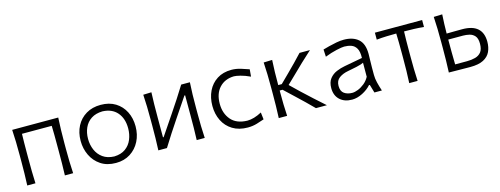

<svg xmlns="http://www.w3.org/2000/svg" viewBox="-19 -1073 4300 1651"><g transform="rotate(-15 2131.0 -247.5)"><path d="M81.5 0Q84 -55.5 85 -107Q86 -158.5 86 -219.5V-269.5Q86 -334 84.8 -387Q83.5 -440 80 -495.5H490Q487 -440 485.5 -387Q484 -334 484 -269.5V-219.5Q484 -158.5 485.2 -107Q486.5 -55.5 490 0H416.5Q418.5 -55.5 419 -107Q419.5 -158.5 419.5 -219.5V-269.5Q419.5 -319 419.2 -359.8Q419 -400.5 417.5 -441H152.5Q151.5 -400.5 151 -359.8Q150.5 -319 150.5 -269.5V-219.5Q150.5 -158.5 151.2 -107Q152 -55.5 154.5 0Z M870.5 10.5Q790.5 10.5 735.8 -26Q681 -62.5 652.5 -122.2Q624 -182 624 -251Q624 -325 654.2 -382.8Q684.5 -440.5 739.8 -473.5Q795 -506.5 869.5 -506.5Q946 -506.5 1000.5 -472.8Q1055 -439 1084 -381.2Q1113 -323.5 1113 -251Q1113 -177.5 1083 -118.5Q1053 -59.5 998.5 -24.5Q944 10.5 870.5 10.5ZM870 -47.5Q931 -49.5 970.2 -78Q1009.5 -106.5 1028.2 -152.2Q1047 -198 1047 -251Q1047 -338.5 1000.8 -392Q954.5 -445.5 870 -448.5Q810.5 -447 770.2 -420.8Q730 -394.5 710 -350.2Q690 -306 690 -251Q690 -198.5 709.5 -152.8Q729 -107 769 -78.2Q809 -49.5 870 -47.5Z M1248.5 0Q1251 -55.5 1252 -107Q1253 -158.5 1253 -219.5V-269.5Q1253 -334 1251.8 -387Q1250.5 -440 1247 -495.5L1320 -498Q1317.5 -443.5 1316.8 -391.2Q1316 -339 1316 -275.5V-98H1322L1439.5 -272Q1477 -327.5 1513.8 -383.8Q1550.5 -440 1584.5 -495.5H1662Q1658.5 -440 1657.2 -387Q1656 -334 1656 -269.5V-219.5Q1656 -158.5 1657 -107Q1658 -55.5 1661.5 0H1590Q1592 -55 1592.8 -106.2Q1593.5 -157.5 1593.5 -218V-397.5H1587L1471 -225.5Q1433 -168.5 1396 -112.2Q1359 -56 1325 0Z M2044 9.5Q1965 9.5 1909.5 -24.5Q1854 -58.5 1825 -117Q1796 -175.5 1796 -248Q1796 -321.5 1824.2 -380Q1852.5 -438.5 1905.8 -472.5Q1959 -506.5 2034.5 -506.5Q2073.5 -506.5 2116 -493.8Q2158.5 -481 2188 -470L2182.5 -406Q2135 -428 2097 -437.5Q2059 -447 2040 -447Q1959 -445 1910.5 -392.5Q1862 -340 1862 -249.5Q1862 -164 1910.2 -107.2Q1958.5 -50.5 2055 -48.5Q2113.5 -48.5 2184 -86.5L2191.5 -23.5Q2164.5 -14 2126 -2.2Q2087.5 9.5 2044 9.5Z M2320.5 0Q2323 -55.5 2324 -107Q2325 -158.5 2325 -219.5V-271.5Q2325 -334.5 2323.8 -387.2Q2322.5 -440 2319 -495.5L2395 -498Q2391.5 -442.5 2390.5 -389.2Q2389.5 -336 2389.5 -276.5V-275.5H2421L2499 -352.5Q2534.5 -388 2570 -424Q2605.5 -460 2638 -495.5H2731Q2682.5 -452 2637 -408.8Q2591.5 -365.5 2548 -322.5L2476 -253L2559 -173Q2605 -130 2652.5 -86.5Q2700 -43 2749 0H2651.5Q2617.5 -34.5 2581.5 -69.5Q2545.5 -104.5 2508.5 -139L2415 -227H2389.5V-211Q2389.5 -153.5 2390.5 -103.8Q2391.5 -54 2395 0Z M2972.5 10Q2904 10 2863.5 -28Q2823 -66 2823 -131.5Q2823 -184.5 2847.8 -215.8Q2872.5 -247 2909.5 -262.5Q2946.5 -278 2983 -284.5L3145 -314.5Q3147 -371 3130.2 -399.8Q3113.5 -428.5 3085 -438.5Q3056.5 -448.5 3023 -448.5Q3002 -448.5 2952.8 -437.5Q2903.5 -426.5 2848.5 -405L2845 -470Q2867.5 -476.5 2900.2 -485Q2933 -493.5 2968.2 -500Q3003.5 -506.5 3034 -506.5Q3115.5 -506.5 3162.5 -465.5Q3209.5 -424.5 3209.5 -334Q3209.5 -312 3208.2 -277.8Q3207 -243.5 3207 -211V-146.5Q3207 -114 3215.8 -78Q3224.5 -42 3238.5 0H3172L3150.5 -73H3143Q3113.5 -39 3065.8 -14.5Q3018 10 2972.5 10ZM2988.5 -46Q3010.5 -46 3039.8 -57.5Q3069 -69 3097 -91.5Q3125 -114 3143 -147.5L3143.5 -272.5Q3135 -268 3121 -263.2Q3107 -258.5 3079 -252.2Q3051 -246 3000.5 -236.5Q2953.5 -228 2921 -204.5Q2888.5 -181 2888.5 -134Q2888.5 -86 2917.2 -66Q2946 -46 2988.5 -46Z M3482 0Q3485 -55.5 3486 -107Q3487 -158.5 3487 -219.5V-269.5Q3487 -319 3486.5 -359.8Q3486 -400.5 3484.5 -441Q3442 -441 3397.5 -439.5Q3353 -438 3309 -433.5V-495.5H3729.5V-433.5Q3686 -438 3641.2 -439.5Q3596.5 -441 3554 -441Q3552.5 -400.5 3552 -359.8Q3551.5 -319 3551.5 -269.5V-219.5Q3551.5 -158.5 3552.5 -107Q3553.5 -55.5 3556.5 0Z M3834.5 0Q3837 -55.5 3838 -107Q3839 -158.5 3839 -219.5V-269.5Q3839 -334 3837.8 -387Q3836.5 -440 3833 -495.5L3909 -498Q3906 -455 3904.8 -413.8Q3903.5 -372.5 3903 -328.5Q3934 -329 3971.2 -329.5Q4008.5 -330 4041.5 -330Q4223 -330 4223 -170.5Q4223 -121 4204.8 -82Q4186.5 -43 4143.2 -20.5Q4100 2 4025 2Q3969 2 3919 1Q3869 0 3834.5 0ZM3905 -53.5H4011Q4051.5 -53.5 4084.8 -62.5Q4118 -71.5 4137.8 -96.5Q4157.5 -121.5 4157.5 -170.5Q4157.5 -218 4138 -240Q4118.5 -262 4090 -268.5Q4061.5 -275 4034.5 -275H3903Q3903 -212.5 3903.2 -160.5Q3903.5 -108.5 3905 -53.5Z"/></g></svg>

Font: Commissioner Flair Light
Style: Regular
Weight: 300
Designer: Kostas Bartsokas
Foundry: Kostas Bartsokas
Version: Version 1.000; ttfautohint (v1.8.3)